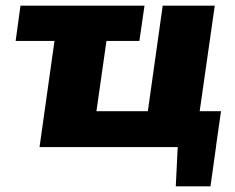

<svg xmlns="http://www.w3.org/2000/svg" viewBox="-20 -517 826 675"><path d="M482 0 552 -497H735L664 0ZM119 0 189 -497H372L301 0ZM296 0 314 -126H757L739 0ZM598 138 605 -5H740L720 138ZM35 -373 52 -497H488L470 -373Z"/></svg>

Font: Exo 2 ExtraBold
Style: Italic
Weight: 800
Italic angle: -8°
Designer: Natanael Gama
Foundry: Natanael Gama
Version: Version 2.010